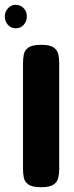

<svg xmlns="http://www.w3.org/2000/svg" viewBox="-53 -772 310 801"><path d="M118 9Q82 9 66 -2Q50 -13 46.5 -30.5Q43 -48 43 -67V-509Q43 -528 46.5 -545.5Q50 -563 66 -574Q82 -585 119 -585Q156 -585 171.5 -573.5Q187 -562 190.5 -544.5Q194 -527 194 -508V-66Q194 -47 190 -30Q186 -13 170.5 -2Q155 9 118 9ZM13 -654Q-7 -654 -20 -668.5Q-33 -683 -33 -704Q-33 -723 -19.5 -737.5Q-6 -752 12 -752Q32 -752 45.5 -738Q59 -724 59 -704Q59 -683 46 -668.5Q33 -654 13 -654Z"/></svg>

Font: Fredoka Condensed SemiBold
Style: Regular
Weight: 600
Width: 3
Designer: Ben Nathan
Foundry: Milena B. Brandão, Ben Nathan
Version: Version 2.001